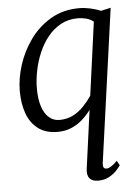

<svg xmlns="http://www.w3.org/2000/svg" viewBox="-56 -608 663 908"><g transform="rotate(-5 275.0 -154.0)"><path d="M401.5 176.5Q400 190.5 404 196.8Q408 203 418 203Q427 203 440.8 194.2Q454.5 185.5 468.5 170.5L481 192.5Q477 199 463.5 214.5Q450 230 427.2 243.2Q404.5 256.5 372 256.5Q345.5 256.5 332.5 241.2Q319.5 226 324 194L361.5 -80.5Q342.5 -55 318.8 -34.2Q295 -13.5 266.2 -1.8Q237.5 10 202 10Q146.5 10 110.5 -17Q74.5 -44 57.5 -90.8Q40.5 -137.5 40.5 -198Q40.5 -257 60.8 -320.8Q81 -384.5 120.8 -439.8Q160.5 -495 219 -529.5Q277.5 -564 354 -564Q379.5 -564 407.8 -557.8Q436 -551.5 456.5 -542.5L503 -553ZM418 -494.5Q403 -506.5 383.5 -511.8Q364 -517 343 -517Q298.5 -517 262.8 -497.5Q227 -478 200.5 -445Q174 -412 156.8 -371.2Q139.5 -330.5 130.8 -286.8Q122 -243 122 -203Q122 -151.5 133.8 -116.5Q145.5 -81.5 166.8 -63.5Q188 -45.5 215.5 -45.5Q251.5 -45.5 280 -60Q308.5 -74.5 331 -98Q353.5 -121.5 370.5 -147Z"/></g></svg>

Font: Merriweather 28pt Light
Style: Italic
Weight: 300
Italic angle: -7.8°
Version: Version 2.101